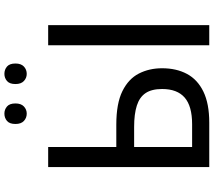

<svg xmlns="http://www.w3.org/2000/svg" viewBox="-68 -880 948 851"><g transform="rotate(-90 405.5 -454.0)"><path d="M91 0V-714H180V-412H279Q373 -412 427.5 -385Q482 -358 505.5 -312Q529 -266 529 -209Q529 -146 504 -99Q479 -52 425.5 -26Q372 0 288 0ZM281 -76Q361 -76 399 -109Q437 -142 437 -209Q437 -255 419 -282Q401 -309 363.5 -321Q326 -333 269 -333H180V-76ZM631 0V-714H720V0ZM282 -859Q282 -885 295.5 -896.5Q309 -908 328 -908Q346 -908 359.5 -896.5Q373 -885 373 -859Q373 -834 359.5 -821.5Q346 -809 328 -809Q309 -809 295.5 -821.5Q282 -834 282 -859ZM459 -859Q459 -885 472.5 -896.5Q486 -908 504 -908Q523 -908 536.5 -896.5Q550 -885 550 -859Q550 -834 536.5 -821.5Q523 -809 504 -809Q486 -809 472.5 -821.5Q459 -834 459 -859Z"/></g></svg>

Font: Noto Sans Display
Style: Regular
Weight: 400
Designer: Monotype Design Team
Foundry: Monotype Imaging Inc.
Version: Version 2.003